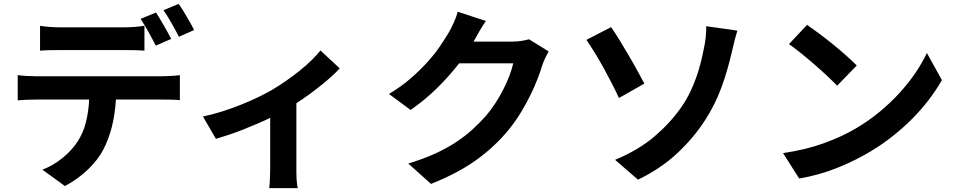

<svg xmlns="http://www.w3.org/2000/svg" viewBox="-20 -889 4970 997"><path d="M909 -698Q893 -730 871 -768.5Q849 -807 829 -836L908 -869Q918 -855 929 -837Q940 -819 951 -800Q962 -781 972 -763.5Q982 -746 988 -733ZM789 -652Q781 -667 771.5 -685.5Q762 -704 751.5 -722.5Q741 -741 730.5 -758.5Q720 -776 710 -791L790 -824Q799 -810 810 -792Q821 -774 831.5 -755.5Q842 -737 852 -719Q862 -701 869 -687ZM295 -629Q269 -629 240 -628.5Q211 -628 188 -626V-755Q212 -751 240.5 -749Q269 -747 295 -747H622Q648 -747 676 -749Q704 -751 730 -755V-626Q704 -628 676 -628.5Q648 -629 622 -629ZM823 -493Q839 -493 866.5 -494.5Q894 -496 914 -499V-369Q895 -371 869.5 -371.5Q844 -372 823 -372H582Q577 -294 561 -231Q545 -168 518 -115Q505 -89 484.5 -62Q464 -35 438 -10Q412 15 381 37.5Q350 60 317 77L200 -8Q254 -28 302.5 -67Q351 -106 381 -151Q412 -198 426 -253.5Q440 -309 443 -372H168Q146 -372 119.5 -371Q93 -370 72 -368V-499Q95 -496 120 -494.5Q145 -493 168 -493Z M1744 -534Q1726 -514 1701.5 -492Q1677 -470 1648 -446.5Q1619 -423 1586 -399Q1553 -375 1519 -353V-20Q1519 -7 1519 9Q1519 25 1520 40Q1521 55 1522.5 68Q1524 81 1526 88H1378Q1379 81 1380 68Q1381 55 1381.5 40Q1382 25 1382.5 9Q1383 -7 1383 -20V-277Q1350 -261 1313.5 -245.5Q1277 -230 1240.5 -215.5Q1204 -201 1168 -189Q1132 -177 1101 -168L1034 -284Q1082 -294 1132.5 -310Q1183 -326 1229.5 -344.5Q1276 -363 1316.5 -382.5Q1357 -402 1387 -419Q1425 -441 1463 -467.5Q1501 -494 1535 -521Q1569 -548 1597 -575.5Q1625 -603 1644 -627Z M2829 -622Q2821 -608 2811.5 -588.5Q2802 -569 2796 -550Q2786 -517 2770 -476Q2754 -435 2732.5 -391.5Q2711 -348 2683.5 -303Q2656 -258 2622 -216Q2551 -129 2455 -59.5Q2359 10 2218 66L2100 -40Q2177 -63 2237.5 -90.5Q2298 -118 2346 -149.5Q2394 -181 2432 -215.5Q2470 -250 2503 -287Q2528 -316 2551.5 -352Q2575 -388 2593.5 -424.5Q2612 -461 2625.5 -496.5Q2639 -532 2645 -560H2364Q2313 -494 2249.5 -431.5Q2186 -369 2112 -318L2000 -401Q2066 -441 2115.5 -484.5Q2165 -528 2202.5 -570Q2240 -612 2266.5 -651.5Q2293 -691 2312 -723Q2323 -742 2336.5 -772Q2350 -802 2357 -828L2503 -780Q2485 -754 2468 -724.5Q2451 -695 2442 -678L2439 -673H2640Q2663 -673 2686.5 -676.5Q2710 -680 2727 -685Z M3174 -59Q3296 -110 3378.5 -180.5Q3461 -251 3516 -330Q3544 -370 3563.5 -410.5Q3583 -451 3596.5 -490Q3610 -529 3619 -565Q3628 -601 3634 -632Q3642 -667 3645 -700.5Q3648 -734 3647 -753L3809 -730Q3800 -701 3792 -668.5Q3784 -636 3779 -614Q3759 -526 3727 -437Q3695 -348 3640 -263Q3581 -172 3496.5 -93Q3412 -14 3293 44ZM3153 -748Q3172 -722 3196 -682.5Q3220 -643 3244.5 -601.5Q3269 -560 3290.5 -520.5Q3312 -481 3326 -455L3194 -380Q3179 -413 3158 -454Q3137 -495 3114.5 -536Q3092 -577 3068.5 -615Q3045 -653 3025 -682Z M4171 -760Q4197 -742 4232.5 -715.5Q4268 -689 4304.5 -659.5Q4341 -630 4374 -600.5Q4407 -571 4429 -549L4327 -444Q4307 -465 4276 -494Q4245 -523 4210 -553.5Q4175 -584 4139.5 -612.5Q4104 -641 4077 -660ZM4046 -94Q4164 -111 4260 -146Q4356 -181 4429 -225Q4493 -263 4549 -309.5Q4605 -356 4651.5 -407Q4698 -458 4733.5 -510.5Q4769 -563 4793 -614L4871 -473Q4842 -422 4803.5 -371.5Q4765 -321 4718 -273.5Q4671 -226 4616 -182.5Q4561 -139 4501 -103Q4425 -57 4330.5 -18.5Q4236 20 4130 38Z"/></svg>

Font: SpoqaHanSansJP-Bold
Style: Regular
Weight: 700
Designer: [Source Han Sans]
Ryoko NISHIZUKA  (kana & ideographs); Paul D. Hunt (Latin, Greek & Cyrillic); Wenlong ZHANG  (bopomofo
Foundry: Spoqa (http://bi.spoqa.com)
Version: Version 1.002.20150607